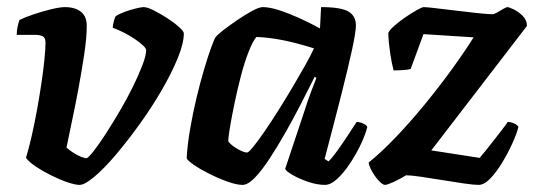

<svg xmlns="http://www.w3.org/2000/svg" viewBox="-20 -520 1513 540"><path d="M204 0Q192 0 171 -7Q150 -14 126.5 -25.5Q103 -37 83 -50Q63 -63 53 -76Q61 -102 69 -137Q77 -172 84 -210.5Q91 -249 96.5 -286Q102 -323 105 -353Q108 -383 108 -400Q108 -414 100 -418Q92 -422 78 -422H27Q27 -433 29.5 -445Q32 -457 35 -464Q49 -471 74 -479.5Q99 -488 124 -494Q149 -500 162 -500Q191 -500 207.5 -487Q224 -474 224 -447Q224 -415 217 -368Q210 -321 200.5 -270Q191 -219 181.5 -175Q172 -131 167 -105Q176 -97 187 -90Q198 -83 208 -79Q218 -75 224 -75Q230 -78 244.5 -96.5Q259 -115 278 -144.5Q297 -174 317 -208Q337 -242 353.5 -275.5Q370 -309 380.5 -336.5Q391 -364 391 -379Q391 -384 382 -392.5Q373 -401 358 -411Q343 -421 327 -429Q311 -437 297 -442Q297 -448 300 -459.5Q303 -471 305 -474Q313 -480 329 -486Q345 -492 361 -496Q377 -500 384 -500Q394 -500 412 -491Q430 -482 449.5 -469.5Q469 -457 483 -444.5Q497 -432 497 -426Q497 -398 479.5 -355.5Q462 -313 434 -265Q406 -217 372.5 -170.5Q339 -124 306 -85Q273 -46 245.5 -23Q218 0 204 0Z M662 0Q646 0 620.5 -9Q595 -18 569 -31Q543 -44 525 -56.5Q507 -69 505 -75Q507 -112 514.5 -156Q522 -200 532.5 -244Q543 -288 554 -325Q565 -362 574 -386.5Q583 -411 586 -415Q591 -422 608.5 -435.5Q626 -449 648 -464Q670 -479 689.5 -489.5Q709 -500 719 -500Q738 -500 764.5 -491.5Q791 -483 821 -469.5Q851 -456 880 -440L883 -500Q939 -500 960 -487.5Q981 -475 981 -449Q981 -430 970 -379.5Q959 -329 939.5 -252Q920 -175 893 -73L904 -66Q915 -77 929 -96.5Q943 -116 957.5 -138Q972 -160 983 -177Q992 -177 1001.5 -172.5Q1011 -168 1013 -163Q1008 -142 995 -114.5Q982 -87 964.5 -60.5Q947 -34 928.5 -17Q910 0 894 0Q872 0 847 -8.5Q822 -17 803.5 -27.5Q785 -38 782 -45L834 -201Q840 -220 845.5 -236Q851 -252 857 -267.5Q863 -283 870 -301L865 -304Q848 -270 827 -229Q806 -188 783 -147.5Q760 -107 738 -73.5Q716 -40 696.5 -20Q677 0 662 0ZM675 -91Q679 -91 692.5 -107.5Q706 -124 724.5 -151Q743 -178 763.5 -210.5Q784 -243 803.5 -276Q823 -309 839 -337.5Q855 -366 863 -384Q812 -400 773 -407.5Q734 -415 701 -416Q691 -404 679.5 -375Q668 -346 658 -308Q648 -270 640 -231.5Q632 -193 627 -163.5Q622 -134 622 -122Q632 -110 649 -100.5Q666 -91 675 -91Z M1063 0Q1056 0 1045 -12Q1034 -24 1025.5 -39.5Q1017 -55 1017 -63Q1053 -92 1094 -135Q1135 -178 1175.5 -227.5Q1216 -277 1251.5 -326Q1287 -375 1312 -415L1171 -424L1135 -326Q1129 -324 1115 -323Q1101 -322 1087 -322Q1082 -340 1077.5 -369.5Q1073 -399 1072 -427Q1075 -435 1088.5 -447Q1102 -459 1119.5 -471Q1137 -483 1152 -491.5Q1167 -500 1172 -500Q1179 -500 1205 -497Q1231 -494 1263.5 -490Q1296 -486 1324.5 -483Q1353 -480 1365 -480Q1370 -480 1378.5 -485Q1387 -490 1395.5 -495Q1404 -500 1407 -500Q1411 -500 1424 -494Q1437 -488 1449.5 -476Q1462 -464 1462 -447L1193 -97L1329 -76Q1336 -84 1346.5 -97Q1357 -110 1369 -125.5Q1381 -141 1391.5 -154.5Q1402 -168 1408 -177Q1417 -177 1426.5 -172.5Q1436 -168 1438 -163Q1434 -146 1422 -119Q1410 -92 1393.5 -64.5Q1377 -37 1359.5 -18.5Q1342 0 1326 0Q1313 0 1285 -4Q1257 -8 1224 -13.5Q1191 -19 1163 -23Q1135 -27 1122 -27Q1106 -17 1087.5 -8.5Q1069 0 1063 0Z"/></svg>

Font: Texturina Medium 12pt
Style: Bold Italic
Weight: 700
Italic angle: -11°
Version: Version 1.002